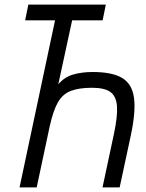

<svg xmlns="http://www.w3.org/2000/svg" viewBox="-20 -820 640 840"><path d="M443 -800 429 -731H90L104 -800ZM65.5 0 235.5 -800H310.5L235 -451Q261 -482.5 299.5 -493.8Q338 -505 385.5 -505Q470.5 -505 514.2 -479Q558 -453 566.2 -392Q574.5 -331 552 -226L503.5 0H428.5L478 -232Q495 -311 491.8 -355.2Q488.5 -399.5 462.5 -417.8Q436.5 -436 383 -436Q325.5 -436 289.8 -422.2Q254 -408.5 233.2 -372Q212.5 -335.5 197.5 -267.5L140.5 0Z"/></svg>

Font: Victor Mono Thin
Style: Italic
Weight: 100
Italic angle: -12°
Monospace: yes
Designer: Rune Bjørnerås
Version: Version 1.561;gftools[0.9.30]